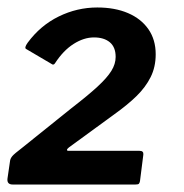

<svg xmlns="http://www.w3.org/2000/svg" viewBox="-20 -877 492 513"><path d="M171 -588Q215 -622 240.5 -645.5Q266 -669 277.5 -687.5Q289 -706 289 -725Q289 -751 273.5 -764Q258 -777 231 -777Q204 -777 176.5 -759.5Q149 -742 127 -708Q123 -702 118 -706L50 -746Q44 -749 54 -763Q88 -809 137 -833Q186 -857 240 -857Q287 -857 322 -842Q357 -827 376.5 -799Q396 -771 396 -732Q396 -698 382.5 -671Q369 -644 345 -620.5Q321 -597 286 -572L164 -483Q159 -479 159 -476.5Q159 -474 163 -474H353Q364 -474 363 -464L354 -393Q353 -388 351 -386Q349 -384 342 -384H14Q-2 -384 0 -400L7 -448Q8 -454 13 -460Q18 -466 39 -482Z"/></svg>

Font: Libre Franklin
Style: Bold Italic
Weight: 700
Italic angle: -8°
Designer: Pablo Impallari, Rodrigo Fuenzalida, Nhung Nguyen
Foundry: Impallari Type
Version: Version 3.000